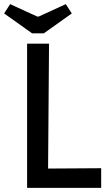

<svg xmlns="http://www.w3.org/2000/svg" viewBox="-33 -908 516 928"><path d="M98 0V-697H204L199 -42L152 -93L456 -95V0ZM122 -747 -13 -843 16 -888 147 -828H154L285 -888L314 -843L179 -747Z"/></svg>

Font: Ruda SemiBold
Style: Regular
Weight: 600
Designer: Mariela Monsalve and Angelina Sanchez
Foundry: Mariela Monsalve and Angelina Sanchez
Version: Version 2.001